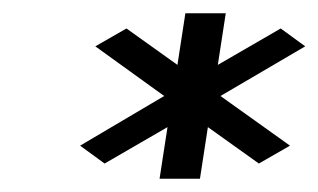

<svg xmlns="http://www.w3.org/2000/svg" viewBox="-20 -653 481 290"><path d="M101 -433 138 -406 233 -461 221 -383H282L294 -461L371 -406L418 -433L313 -508L441 -583L404 -610L309 -555L321 -633H260L248 -555L171 -610L124 -583L228 -508Z"/></svg>

Font: Charger Sport
Style: DfObl
Weight: 400
Designer: Jasper
Foundry: Cannot Into Space Fonts
Version: Version 1.1